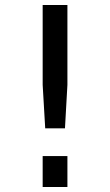

<svg xmlns="http://www.w3.org/2000/svg" viewBox="-20 -749 441 769"><path d="M150.9 -124H250V0H150.9ZM150.9 -729H250V-409.2L240.2 -234.9H161.1L150.9 -409.2Z"/></svg>

Font: Pangururan
Style: Regular
Weight: 400
Designer: Uli Kozok
Foundry: Michael Everson and Uli Kozok
Version: Version 1.005